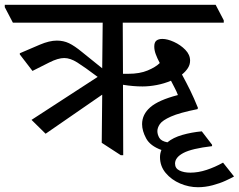

<svg xmlns="http://www.w3.org/2000/svg" viewBox="-48 -640 1000 804"><path d="M379 -243 143 -80 84 -138 361 -318Q305 -360 275.5 -378.5Q246 -397 221 -397Q195 -397 158.5 -378.5Q122 -360 88 -343L35 -412V-417Q79 -436 119 -453Q159 -470 190 -470Q218 -470 241 -459Q264 -448 295 -422.5Q326 -397 380 -354L382 -545H6L-28 -610V-620H855L889 -555V-545H466L467 -331H490Q537 -331 570.5 -345Q604 -359 621 -376Q610 -397 604 -413.5Q598 -430 598 -445Q598 -463 607 -470Q616 -477 632 -477Q653 -477 680.5 -464.5Q708 -452 728 -431.5Q748 -411 748 -386Q748 -369 738.5 -354.5Q729 -340 714 -328Q733 -293 748.5 -261.5Q764 -230 781 -188L779 -183Q704 -168 668 -152Q632 -136 621.5 -120.5Q611 -105 611 -91Q611 -77 619 -63Q627 -49 653 -44Q677 -64 715.5 -75Q754 -86 797 -90L840 -34V-28Q755 -18 720 0.5Q685 19 685 45Q685 65 703.5 74Q722 83 749 83Q782 83 817 71.5Q852 60 886 41L932 99Q920 106 896 117Q872 128 841.5 136Q811 144 781 144Q743 144 706.5 128.5Q670 113 646 84.5Q622 56 622 18Q622 2 628 -12Q581 -29 564 -60.5Q547 -92 547 -120Q547 -161 581.5 -191Q616 -221 697 -242Q691 -258 684 -271Q677 -284 668 -302Q640 -290 608.5 -284Q577 -278 549 -278Q510 -278 467 -285L468 10H458L378 -42L380 -243Z"/></svg>

Font: Tiro Devanagari Sanskrit
Style: Regular
Weight: 400
Designer: Devanagari: John Hudson & Fiona Ross. Latin: John Hudson.
Foundry: Tiro Typeworks Ltd.
Version: Version 1.52